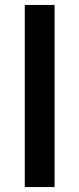

<svg xmlns="http://www.w3.org/2000/svg" viewBox="-20 -755 320 775"><path d="M80 0V-735H200.3V0Z"/></svg>

Font: Hauora
Style: Regular
Weight: 400
Designer: Wayne Shih
Foundry: WCYS
Version: Version 1.001